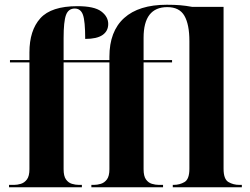

<svg xmlns="http://www.w3.org/2000/svg" viewBox="-20 -789 1055 809"><path d="M18 0V-10H40Q53 -10 68 -14.5Q83 -19 93.5 -33Q104 -47 104 -76V-526H22V-536H104V-568Q104 -661 150 -712Q196 -763 306 -763Q377 -763 406.5 -741Q436 -719 436 -688Q436 -658 412 -641.5Q388 -625 339 -625Q339 -700 329.5 -726.5Q320 -753 295 -753Q268 -753 258 -725.5Q248 -698 248 -629V-536H441V-550Q441 -657 503 -713Q565 -769 683 -769Q715 -769 739 -767Q763 -765 790 -760H922V-78Q922 -34 942.5 -22Q963 -10 988 -10H999V0H708V-10H712Q737 -10 757.5 -22Q778 -34 778 -78V-616Q778 -686 757 -722.5Q736 -759 685 -759Q585 -759 585 -630V-536H705V-526H585V-76Q585 -47 595 -33Q605 -19 620 -14.5Q635 -10 649 -10H667V0H365V-10H376Q390 -10 405 -14.5Q420 -19 430.5 -33Q441 -47 441 -76V-526H248V-76Q248 -47 258 -33Q268 -19 283 -14.5Q298 -10 312 -10H325V0Z"/></svg>

Font: Noto Serif Display SemiCondensed
Style: Bold
Weight: 700
Width: 4
Designer: Monotype Design Team
Foundry: Monotype Imaging Inc.
Version: Version 2.009